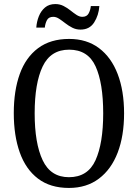

<svg xmlns="http://www.w3.org/2000/svg" viewBox="-20 -917 681 947"><path d="M320 10Q228 10 167.5 -36Q107 -82 77.5 -165Q48 -248 48 -359Q48 -470 77.5 -552Q107 -634 168 -679.5Q229 -725 321 -725Q408 -725 468.5 -679.5Q529 -634 560.5 -551.5Q592 -469 592 -358Q592 -247 560.5 -164.5Q529 -82 468 -36Q407 10 320 10ZM320 -43Q413 -43 451 -126.5Q489 -210 489 -358Q489 -507 451.5 -589.5Q414 -672 321 -672Q230 -672 190.5 -589.5Q151 -507 151 -358Q151 -210 190.5 -126.5Q230 -43 320 -43ZM377 -771Q355 -771 336.5 -780.5Q318 -790 302 -802.5Q286 -815 271.5 -824.5Q257 -834 243 -834Q220 -834 211.5 -817.5Q203 -801 201 -781H159Q161 -810 171.5 -836.5Q182 -863 202 -880Q222 -897 253 -897Q275 -897 293.5 -887.5Q312 -878 327.5 -865.5Q343 -853 357.5 -843.5Q372 -834 386 -834Q408 -834 417 -850.5Q426 -867 428 -887H470Q467 -842 444.5 -806.5Q422 -771 377 -771Z"/></svg>

Font: Noto Serif Armenian Condensed
Style: Regular
Weight: 400
Width: 3
Designer: Monotype Design Team
Foundry: Monotype Imaging Inc.
Version: Version 2.008; ttfautohint (v1.8.4.7-5d5b)